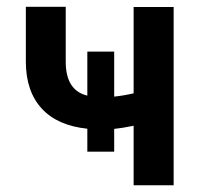

<svg xmlns="http://www.w3.org/2000/svg" viewBox="-20 -549 596 569"><path d="M494.6 0H376V-176.3Q342.3 -169.4 318.4 -167V-99.6H238.8V-167.5Q149.9 -176.8 103.5 -227.5Q57.1 -278.3 56.6 -364.7V-528.8H174.8V-364.7Q175.3 -280.8 238.8 -265.6V-396H318.4V-262.7Q347.2 -265.6 376 -272.5V-528.3H494.6Z"/></svg>

Font: Roboto-o Medium
Style: Regular
Weight: 500
Designer: Google
Version: Version 2.134; 2016; ttfautohint (v1.6)